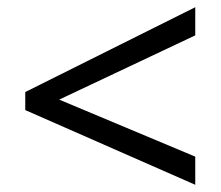

<svg xmlns="http://www.w3.org/2000/svg" viewBox="-20 -628 612 532"><path d="M521 -116 50 -323V-373L521 -608V-530L144 -352L521 -194Z"/></svg>

Font: Noto Sans Manichaean
Style: Regular
Weight: 400
Designer: Monotype Design Team
Foundry: Monotype Imaging Inc.
Version: Version 2.005; ttfautohint (v1.8.4.7-5d5b)